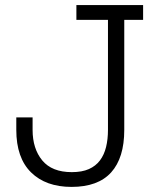

<svg xmlns="http://www.w3.org/2000/svg" viewBox="-20 -720 628 754"><path d="M261 14Q160 14 102 -43Q44 -100 44 -210V-259H108V-210Q108 -136 146 -90Q184 -44 262 -44Q302 -44 329 -56Q356 -68 372.5 -90Q389 -112 396.5 -142.5Q404 -173 404 -210V-642H280V-700H542V-642H468V-210Q468 -100 416.5 -43Q365 14 261 14Z"/></svg>

Font: Space Grotesk Light
Style: Regular
Weight: 300
Designer: Florian Karsten
Foundry: Florian Karsten
Version: Version 2.000